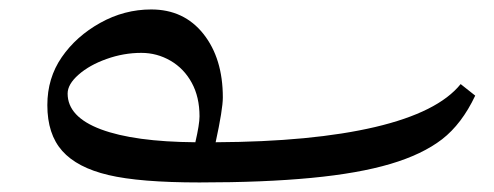

<svg xmlns="http://www.w3.org/2000/svg" viewBox="-20 -376 1045 406"><path d="M451.2 -169.9Q451.2 -145 436 -75.2Q640.1 -76.2 773.2 -107.4Q906.2 -138.7 954.1 -198.2L984.9 -173.8Q956.5 -113.8 914.8 -81.5Q873 -49.3 805.4 -29.3Q737.8 -9.3 638.2 0.2Q538.6 9.8 401.9 9.8Q275.4 9.8 209.2 -5.9Q143.1 -21.5 111.6 -56.9Q80.1 -92.3 80.1 -153.8Q80.1 -210.9 110.6 -255.1Q141.1 -299.3 191.9 -327.6Q242.7 -356 299.8 -356Q369.1 -356 410.2 -304.2Q451.2 -252.4 451.2 -169.9ZM123 -178.2Q123 -128.9 193.4 -102.5Q263.7 -76.2 393.1 -75.2Q401.9 -113.3 401.9 -129.9Q401.9 -170.9 385.5 -200.9Q369.1 -231 340.6 -247.6Q312 -264.2 278.8 -264.2Q241.2 -264.2 205.1 -251.2Q168.9 -238.3 146 -218Q123 -197.8 123 -178.2Z"/></svg>

Font: Droid Arabic Naskh Colored
Style: Regular
Weight: 400
Designer: Pascal Zoghbi
Foundry: Ascender Corporation
Version: Version 1.00